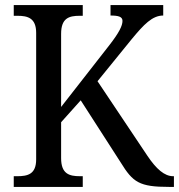

<svg xmlns="http://www.w3.org/2000/svg" viewBox="-20 -734 703 754"><path d="M34 0H305V-42H294C252 -42 220 -51 220 -113V-254L297 -340L454 -96C502 -18 527 0 644 0H663V-42H660C626 -42 594 -70 559 -122L363 -415L497 -580C545 -638 578 -673 621 -673V-714H414V-673C446 -673 461 -668 461 -652C461 -633 448 -606 409 -556L220 -314V-601C220 -663 251 -672 293 -672H305V-714H34V-672H49C89 -672 122 -663 122 -605V-108C122 -50 89 -42 48 -42H34Z"/></svg>

Font: Noto Serif Devanagari SemiCondensed
Style: Regular
Weight: 400
Width: 4
Designer: Universal Thirst, Indian Type Foundry and the Monotype Design Team
Foundry: Monotype Imaging Inc.
Version: Version 2.004